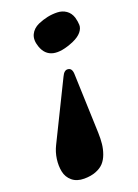

<svg xmlns="http://www.w3.org/2000/svg" viewBox="-150 -839 661 917"><g transform="rotate(-20 180.5 -380.0)"><path d="M123 -653.8Q110.4 -690.4 122.6 -716.1Q134.8 -741.7 164.1 -754.9Q189 -765.6 213.6 -770.8Q238.3 -775.9 263.4 -775.1Q288.6 -774.4 308.1 -761Q327.6 -747.6 335.9 -722.2Q341.8 -701.2 342.3 -683.3Q342.8 -665.5 328.4 -647.9Q314 -630.4 284.2 -617.2Q154.3 -562 123 -653.8ZM42 -182.1 187 -477.1Q199.7 -504.9 217.8 -502.9Q238.8 -501.5 240.2 -471.2L251 -168Q252 -136.7 249.3 -111.6Q246.6 -86.4 237.8 -62Q229 -37.6 214.1 -21.2Q199.2 -4.9 173.6 5.1Q147.9 15.1 113.8 15.1Q76.2 15.1 53 -4.4Q29.8 -23.9 23.7 -54Q17.6 -84 22.2 -117.9Q26.9 -151.9 42 -182.1Z"/></g></svg>

Font: Pilowlava
Style: Regular
Weight: 400
Designer: Anton Moglia, Jérémy Landes, Maksym Kobuzan (Cyrillic), Velvetyne Type Foundry
Foundry: Anton Moglia, Jérémy Landes, Velvetyne Type Foundry
Version: Version 1.001;hotconv 1.0.109;makeotfexe 2.5.65596